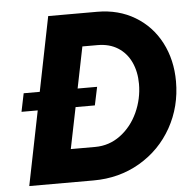

<svg xmlns="http://www.w3.org/2000/svg" viewBox="-52 -772 825 824"><g transform="rotate(-5 361.0 -360.0)"><path d="M105.5 -320.3H35.6L51.8 -398.9H121.1L185.5 -719.7H396.5Q488.3 -719.7 559.1 -677.2Q629.9 -634.8 668.7 -560.3Q707.5 -485.8 707.5 -392.6Q707.5 -284.2 657.2 -194.3Q606.9 -104.5 517.8 -52.2Q428.7 0 317.9 0H41ZM548.3 -396Q548.3 -448.2 529.1 -489.5Q509.8 -530.8 473.1 -554Q436.5 -577.1 385.7 -577.1H320.3L284.2 -398.9H368.2L351.6 -320.3H268.6L232.4 -142.6H337.4Q397.9 -142.6 446.3 -178.5Q494.6 -214.4 521.5 -272.9Q548.3 -331.5 548.3 -396Z"/></g></svg>

Font: Reddit Sans Vanilla ExtraBold
Style: Italic
Weight: 800
Italic angle: -11.25°
Designer: Stephen Hutchings
Version: Version 1.013